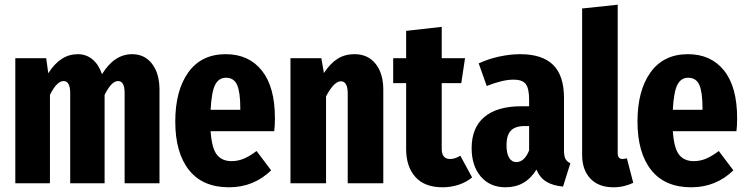

<svg xmlns="http://www.w3.org/2000/svg" viewBox="-20 -778 3170 815"><path d="M657 -397V0H509V-382Q509 -409 502 -421.5Q495 -434 481 -434Q453 -434 424 -375V0H278V-382Q278 -434 250 -434Q221 -434 192 -375V0H45V-531H176L185 -467Q236 -548 310 -548Q346 -548 372.5 -526Q399 -504 413 -463Q465 -548 541 -548Q594 -548 625.5 -507Q657 -466 657 -397Z M1144 -221H874Q879 -149 900.5 -121.5Q922 -94 963 -94Q990 -94 1015 -104.5Q1040 -115 1069 -137L1131 -55Q1057 17 952 17Q840 17 782 -56.5Q724 -130 724 -262Q724 -394 779.5 -471Q835 -548 938 -548Q1036 -548 1091.5 -478.5Q1147 -409 1147 -276Q1147 -244 1144 -221ZM1000 -319Q1000 -387 986.5 -417.5Q973 -448 939 -448Q909 -448 893.5 -418.5Q878 -389 874 -312H1000Z M1607 -397V0H1456V-381Q1456 -433 1427 -433Q1398 -433 1364 -369V0H1213V-531H1344L1355 -468Q1381 -508 1412 -528Q1443 -548 1485 -548Q1542 -548 1574.5 -507Q1607 -466 1607 -397Z M1984 -25Q1959 -4 1926 6.5Q1893 17 1859 17Q1782 17 1743 -27Q1704 -71 1704 -145V-425H1649V-531H1704V-647L1855 -664V-531H1954L1938 -425H1855V-146Q1855 -103 1891 -103Q1911 -103 1934 -117Z M2401 -85 2370 14Q2327 10 2299.5 -6.5Q2272 -23 2257 -58Q2211 17 2126 17Q2060 17 2021 -28.5Q1982 -74 1982 -149Q1982 -236 2036 -281.5Q2090 -327 2194 -327H2226V-355Q2226 -403 2211.5 -421.5Q2197 -440 2160 -440Q2114 -440 2046 -413L2012 -509Q2053 -528 2099.5 -538Q2146 -548 2188 -548Q2282 -548 2328 -502.5Q2374 -457 2374 -363V-141Q2374 -116 2380 -104Q2386 -92 2401 -85ZM2226 -140V-243H2208Q2167 -243 2148.5 -223.5Q2130 -204 2130 -162Q2130 -127 2141 -108.5Q2152 -90 2172 -90Q2189 -90 2203 -103Q2217 -116 2226 -140Z M2451 -121V-742L2602 -758V-128Q2602 -103 2623 -103Q2629 -103 2641 -106L2668 -2Q2652 6 2630 11.5Q2608 17 2584 17Q2521 17 2486 -20Q2451 -57 2451 -121Z M3106 -221H2836Q2841 -149 2862.5 -121.5Q2884 -94 2925 -94Q2952 -94 2977 -104.5Q3002 -115 3031 -137L3093 -55Q3019 17 2914 17Q2802 17 2744 -56.5Q2686 -130 2686 -262Q2686 -394 2741.5 -471Q2797 -548 2900 -548Q2998 -548 3053.5 -478.5Q3109 -409 3109 -276Q3109 -244 3106 -221ZM2962 -319Q2962 -387 2948.5 -417.5Q2935 -448 2901 -448Q2871 -448 2855.5 -418.5Q2840 -389 2836 -312H2962Z"/></svg>

Font: Fira Sans Extra Condensed
Style: Bold
Weight: 700
Width: 1
Designer: Carrois Corporate & Edenspiekermann AG
Foundry: Carrois Corporate GbR & Edenspiekermann AG
Version: Version 4.203